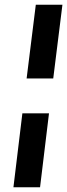

<svg xmlns="http://www.w3.org/2000/svg" viewBox="-20 -760 285 815"><path d="M206 -427 245 -740H132L93 -427ZM75 -279 37 35H150L188 -279Z"/></svg>

Font: Bluebird
Style: NrwObl
Weight: 400
Designer: Jasper
Foundry: Cannot Into Space Fonts
Version: Version 0.98